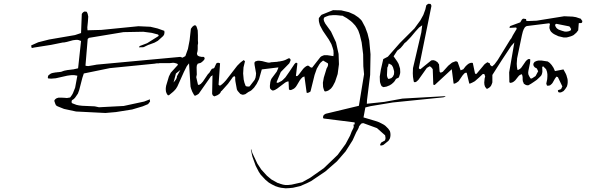

<svg xmlns="http://www.w3.org/2000/svg" viewBox="-20 -777 3324 1040"><path d="M957 -398 933 -379 920 -330 931 -344 934 -348 938 -358V-363ZM2114 -374 2115 -388 2114 -394 2109 -412 2104 -421 2101 -425 2092 -430 2088 -432 2086 -433 2084 -428 2082 -419 2078 -411 2076 -370 2077 -363 2080 -354 2085 -349 2100 -354 2109 -363 2111 -368ZM3074 -621 3071 -623 3070 -625 3069 -628 3064 -634 2994 -648 2989 -646 2987 -642V-640L2988 -636L2992 -629L2994 -626L2999 -621L3002 -620L3005 -617L3025 -610L3039 -606H3051L3062 -608L3072 -613L3073 -617V-619ZM2382 -250 2374 -249 2108 -222 1987 -202 1959 -195 1949 -141 2013 -122 2033 -115 2047 -108 2060 -101 2068 -95 2083 -80 2092 -67 2094 -59 2095 -51V-43L2094 -35L2092 -27L2088 -20L2084 -14L2079 -10L2058 7L2054 9L2050 10L2047 11H2043L2039 10V7L2040 4L2045 -5L2065 -16L2068 -25V-32L2066 -44L2022 -83L1948 -110L1941 -109L1938 -108L1933 -103L1926 -94L1924 -90L1923 -85L1918 -75L1911 -63L1909 -59L1890 -17L1852 43L1805 97L1742 152L1665 204L1655 209L1643 215L1606 231L1567 240L1547 242L1527 243L1502 240L1489 237L1471 231L1459 225L1453 222L1436 212L1417 196L1392 169L1382 154L1365 121L1347 71L1344 58L1342 47L1339 36L1340 30L1347 52L1374 109L1395 141L1426 175L1450 195L1484 214L1492 216L1496 218L1513 223L1525 225H1541L1560 223L1617 210L1660 186L1734 134L1809 62L1852 3L1876 -42L1880 -52L1885 -65L1894 -83L1896 -89V-95L1894 -102H1899L1900 -103L1901 -106V-114L1734 -135L1732 -136L1730 -138V-141V-144L1731 -149L1732 -151L1735 -155L1741 -159L1745 -161L1924 -204L1952 -375L1948 -418L1947 -483L1939 -547L1929 -588L1921 -611L1914 -624L1904 -639L1889 -655L1880 -663L1858 -679L1835 -692H1832H1829L1812 -694L1800 -695H1797H1788H1784L1763 -693L1760 -692L1757 -691L1746 -687L1737 -683L1735 -679L1733 -674L1735 -663L1740 -653L1742 -649L1773 -606L1800 -548L1814 -485L1816 -429L1809 -376L1795 -334L1783 -311L1775 -300L1770 -295L1759 -287L1752 -284L1745 -282H1742H1740L1737 -284L1733 -295L1730 -306L1729 -329L1734 -357L1749 -406L1754 -415L1757 -424V-429L1756 -434L1730 -449L1717 -438L1710 -429L1696 -405L1684 -371L1662 -282L1660 -280L1653 -276L1650 -275L1647 -274H1643L1641 -275L1629 -363L1619 -359L1617 -357L1610 -350L1604 -342L1588 -315L1582 -306L1575 -299L1569 -295L1558 -290L1550 -289L1549 -290L1545 -293L1543 -336L1535 -335L1525 -330L1480 -296L1474 -293L1472 -291L1467 -289L1461 -287H1455L1448 -292L1443 -298L1442 -305V-314L1444 -331L1446 -340L1450 -350L1458 -361L1479 -389L1486 -405L1488 -412L1398 -401L1383 -348L1370 -322L1356 -302L1343 -289L1336 -284L1326 -279L1316 -272L1309 -267L1302 -265L1297 -264H1294L1290 -265L1282 -268L1273 -278L1267 -285L1263 -293L1255 -337L1254 -347V-359L1252 -363L1249 -364L1246 -363L1240 -358L1236 -352L1215 -323L1181 -285L1177 -282L1174 -275L1168 -268L1157 -261L1141 -255L1139 -256L1136 -258L1133 -260L1132 -262L1130 -266L1129 -270L1131 -367L1130 -370L1129 -369L1128 -365H1127L1125 -367L1057 -270L1052 -266L1041 -260L1035 -258L1029 -266L1021 -281L1015 -297L1012 -308L1004 -434L992 -419L976 -387L941 -309L933 -296L927 -289L918 -280L895 -261H892L888 -262L887 -264L882 -272L879 -281L878 -290V-300L880 -313L895 -363L905 -383L944 -426L943 -428L940 -432L926 -436L918 -437L899 -435H892H889H844L841 -434H829L817 -432L575 -408L434 -379L426 -355L409 -289L402 -270L391 -254L386 -247L379 -240L371 -235L370 -233L368 -231V-227V-224L369 -219L373 -217L394 -209L408 -206L426 -204L493 -201L507 -198L516 -196L650 -203L761 -227L792 -239V-237V-231L793 -227L782 -213L753 -201L696 -184L608 -170L551 -165L392 -173L327 -187L297 -199L290 -202L287 -204L283 -207L279 -216L274 -231L277 -237L281 -241L287 -245L297 -248H314L333 -247L342 -246L354 -248L360 -249L370 -263L375 -272L387 -302L399 -367L382 -370H368L358 -369L344 -367L282 -353L257 -351L243 -352L240 -353L239 -356L240 -363L241 -367L245 -371L256 -379L266 -382L283 -385H286L292 -386H295L311 -388L322 -392L328 -394L348 -398H350L374 -401H376L403 -407L419 -555L406 -560L400 -561H391L375 -559L342 -550L327 -547H321L257 -534L168 -520L153 -517L151 -519L150 -523L149 -531L187 -548L246 -563L386 -587L419 -598L423 -699V-701L426 -706L431 -711L438 -715L439 -714H445L450 -713L455 -702L458 -687L456 -658L453 -629L454 -613L529 -615L730 -635L795 -632L833 -623L870 -610L871 -600L870 -595L869 -590L864 -582L844 -564L835 -556L817 -546L790 -536L787 -535L781 -533L778 -531L773 -529L759 -522L752 -521H744H740L735 -519V-527L777 -543L839 -582V-584V-586L836 -590L802 -599L756 -605L649 -603L462 -572L455 -566L443 -422L444 -421L448 -420L458 -419L476 -422L488 -424L504 -427L958 -469V-468L963 -467L966 -465H969L984 -473L998 -512L1007 -559L1014 -621L1022 -632L1031 -639L1035 -640L1040 -639L1043 -636L1047 -626L1051 -612L1052 -586V-558L1053 -543L1051 -532V-510L1050 -500L1047 -488V-485L1049 -479L1051 -476L1058 -472L1071 -469H1075H1082L1085 -468L1087 -465L1089 -462L1087 -456L1086 -453L1077 -444L1068 -437L1058 -434L1051 -432L1046 -422L1045 -411L1046 -373L1043 -359L1052 -320V-319L1053 -318H1055L1056 -317H1058L1068 -323L1079 -335L1106 -375L1114 -383L1120 -393L1122 -396L1126 -402L1129 -405H1130L1135 -406L1139 -408L1141 -410L1152 -434H1153L1156 -436L1160 -437H1162H1164L1166 -436L1172 -434L1164 -320V-318L1165 -317L1169 -314L1172 -313L1182 -320L1192 -329L1204 -342L1265 -421L1281 -437L1291 -445L1301 -452V-451L1305 -447L1307 -445L1299 -412L1297 -379L1300 -346L1304 -329L1310 -313L1311 -311L1316 -309L1325 -308L1332 -309L1359 -344L1364 -356L1366 -368L1367 -380L1363 -403L1359 -425L1358 -437L1361 -442L1363 -444L1365 -445L1376 -448H1384L1400 -446L1419 -441L1432 -438H1441L1450 -440H1452L1478 -442H1480L1490 -444H1493L1513 -448L1525 -452L1535 -457L1543 -461H1544H1547L1550 -460L1553 -456L1554 -452L1553 -447L1547 -434L1501 -387L1478 -332V-331L1479 -330L1482 -329L1484 -328L1489 -330L1506 -339L1513 -345L1526 -358L1547 -388L1575 -430L1582 -437H1584H1587L1589 -435L1591 -434L1583 -367L1584 -366V-365H1586H1589L1593 -367L1600 -375L1622 -404L1629 -411L1638 -418L1648 -422L1650 -421L1654 -419L1661 -413L1667 -411H1671L1714 -466L1719 -471L1730 -476L1736 -478H1753L1786 -473L1787 -488L1786 -504L1782 -518L1775 -538L1761 -563L1729 -610L1713 -640L1708 -658L1707 -665V-679L1718 -693L1722 -697L1784 -722L1828 -721L1870 -711L1899 -698L1921 -683L1933 -672L1940 -664L1958 -630L1971 -595L1980 -558L1987 -483L1985 -371L1968 -235L1967 -215L2061 -225L2160 -243L2389 -256L2390 -255L2395 -254ZM3134 -660 3133 -656 3132 -654 3127 -652H3118L3115 -651L3112 -613L3102 -600L3087 -587L3079 -583L3071 -580L3057 -576L3048 -574H3039H3033L3029 -575L3004 -581L2996 -585L2985 -590L2975 -596L2965 -605L2961 -611L2957 -621L2956 -627L2957 -639L2959 -644L2957 -648V-650L2955 -651L2834 -636L2829 -634L2823 -629L2817 -619L2812 -606L2807 -586L2781 -461L2779 -432L2780 -415L2783 -398L2788 -399L2797 -404L2804 -411L2829 -447L2837 -454L2842 -457H2848L2852 -456V-446L2851 -436L2842 -393L2841 -383L2842 -374L2846 -365L2853 -353L2855 -352H2856H2861L2881 -365L2895 -391L2888 -406L2877 -412L2872 -418L2870 -422L2869 -426V-428L2870 -434L2872 -437L2876 -442L2878 -443L2887 -447L2896 -449H2906H2909H2914L2947 -444L2958 -436L2968 -425L2978 -410L2986 -392L3032 -401L3044 -379L3048 -370L3054 -349L3055 -340V-330L3054 -321L3051 -309L3042 -295L3033 -284L3022 -278L3015 -276H3010L3008 -277H3006L3003 -281L3002 -285V-287L3004 -289L3009 -291L3014 -292L3017 -294L3019 -295L3021 -298L3026 -309L3002 -359L2994 -362L2986 -351L2973 -328L2969 -323L2961 -316L2957 -314L2951 -313H2945H2943L2939 -324L2944 -348L2945 -363V-375L2943 -388L2938 -402L2928 -412L2925 -415L2924 -417H2922H2921L2919 -416L2918 -415L2917 -414L2918 -390L2917 -383L2915 -375L2911 -367L2900 -356L2887 -344L2871 -333L2856 -323L2854 -322L2842 -315H2839H2835L2828 -317L2823 -320L2817 -324L2816 -328L2812 -337L2811 -347V-357L2810 -365L2807 -375L2804 -374L2800 -373L2792 -368L2786 -361L2771 -342L2763 -335L2754 -330L2749 -329L2744 -328L2742 -329L2741 -330L2739 -332L2738 -385L2766 -547L2749 -528L2698 -451L2647 -371V-331L2644 -322L2640 -313L2638 -310L2631 -303L2623 -298L2619 -296H2618L2614 -298L2613 -299L2612 -301L2607 -308L2604 -318L2603 -330L2605 -351L2608 -363L2606 -369L2604 -375L2600 -376H2597H2595L2580 -362L2576 -358L2552 -337L2539 -330L2528 -325L2522 -324L2508 -383L2507 -384L2505 -382L2503 -381L2502 -384L2495 -379L2486 -369L2464 -337L2453 -329L2443 -324H2437L2427 -402L2335 -317H2332L2328 -318L2327 -320L2324 -402L2319 -409L2314 -414L2311 -416L2307 -418L2292 -409L2246 -344L2236 -335L2233 -333L2229 -332H2225H2223L2222 -333L2220 -342L2217 -361L2216 -380L2217 -408L2262 -601L2267 -640L2250 -628L2230 -606L2205 -576L2181 -551L2171 -543L2162 -531L2150 -517L2135 -505L2132 -503L2112 -472L2131 -445L2139 -431L2145 -412L2147 -405L2148 -386L2147 -378L2145 -371L2141 -359L2137 -355L2129 -352L2124 -348L2118 -338L2113 -332L2102 -322L2091 -315L2074 -308L2063 -306L2057 -305L2053 -307L2049 -309L2046 -312L2042 -321L2039 -330L2038 -336L2037 -362L2043 -400L2056 -457L2081 -470L2146 -544L2225 -623L2257 -667L2273 -696L2284 -726L2289 -748L2292 -751L2296 -754L2300 -756L2303 -757L2304 -756H2309H2311L2314 -753L2315 -751L2317 -745L2249 -410V-407L2250 -406L2253 -403L2257 -402L2315 -449L2317 -450L2326 -451H2328L2338 -448L2350 -440L2352 -437L2356 -431L2358 -429L2361 -391L2362 -387L2364 -385L2366 -384H2369L2378 -388L2380 -390L2408 -421L2425 -435L2429 -438L2442 -443L2448 -445H2449H2451L2456 -443L2459 -441L2475 -396L2490 -402L2492 -405L2503 -419L2513 -428L2520 -433L2528 -436L2534 -437H2536H2537L2539 -436H2541L2553 -379L2554 -378L2557 -377H2561L2599 -422L2600 -424L2607 -431L2616 -437L2619 -440L2633 -434L2634 -429L2635 -426L2636 -424L2639 -422L2640 -421L2641 -420L2644 -418H2647L2659 -429L2676 -452L2743 -561L2750 -570L2758 -586L2779 -621L2777 -626L2776 -628L2741 -626L2740 -628V-629L2741 -632L2744 -636L2798 -656L2807 -671L2812 -675L2814 -676L2829 -674L2830 -672V-669V-666L2832 -664L2840 -663L2887 -665L3036 -689L3082 -687L3100 -684L3127 -675L3129 -670L3134 -664V-662Z"/></svg>

Font: Railway
Style: Regular
Weight: 400
Version: 1.000